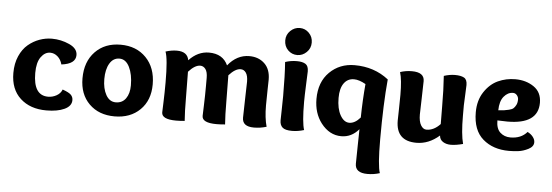

<svg xmlns="http://www.w3.org/2000/svg" viewBox="-56 -887 3798 1321"><g transform="rotate(5 1842.5 -227.0)"><path d="M281 -85Q312 -85 339.5 -100.5Q367 -116 377 -143Q422 -127 436 -112Q450 -97 450 -76Q450 -35 402 -12.5Q354 10 277 10Q165 10 97 -52.5Q29 -115 29 -227Q29 -293 51.5 -344Q74 -395 110 -425Q146 -455 188 -470Q230 -485 273 -485Q336 -485 393.5 -459Q451 -433 451 -387Q451 -326 353 -314Q344 -348 321 -368Q298 -388 270 -388Q233 -388 206 -350.5Q179 -313 179 -240Q179 -85 281 -85Z M506 -232Q506 -347 572.5 -416Q639 -485 748 -485Q857 -485 924 -416Q991 -347 991 -232Q991 -122 924 -56Q857 10 748 10Q639 10 572.5 -56Q506 -122 506 -232ZM842 -212Q842 -288 817 -338.5Q792 -389 748 -389Q705 -389 680.5 -348Q656 -307 656 -240Q656 -174 680.5 -130.5Q705 -87 748 -87Q793 -87 817.5 -121.5Q842 -156 842 -212Z M1059 -465Q1100 -478 1137 -478Q1210 -478 1220 -419Q1281 -484 1358 -484Q1454 -484 1489 -407Q1551 -484 1637 -484Q1701 -484 1742 -445Q1783 -406 1783 -334Q1783 -332 1781.5 -262Q1780 -192 1780 -156Q1780 -70 1797 -10Q1754 3 1710 3Q1630 3 1630 -58Q1630 -94 1633 -190.5Q1636 -287 1636 -307Q1636 -348 1622 -368.5Q1608 -389 1585 -389Q1548 -389 1504 -340Q1506 -212 1506 -155Q1506 -67 1511 -1Q1478 2 1452 2Q1352 2 1352 -46Q1352 -51 1354.5 -119Q1357 -187 1357 -253V-309Q1357 -350 1342.5 -369.5Q1328 -389 1306 -389Q1269 -389 1225 -340Q1227 -212 1227 -155Q1227 -67 1232 -1Q1199 2 1173 2Q1073 2 1073 -46Q1073 -50 1075.5 -116Q1078 -182 1078 -253Q1078 -416 1059 -465Z M1964 -520Q1926 -520 1899.5 -546.5Q1873 -573 1873 -614Q1873 -653 1901 -680Q1929 -707 1966 -707Q2003 -707 2029.5 -680Q2056 -653 2056 -614Q2056 -574 2028 -547Q2000 -520 1964 -520ZM1966 -478Q2004 -478 2025 -465Q2046 -452 2046 -414Q2046 -408 2042.5 -326Q2039 -244 2039 -203Q2039 -61 2056 -10Q2014 3 1973 3Q1926 3 1907.5 -13.5Q1889 -30 1889 -62Q1889 -78 1890.5 -137Q1892 -196 1892 -231Q1892 -374 1885 -465Q1923 -478 1966 -478Z M2435 -49Q2385 10 2314 10Q2232 10 2174 -65Q2122 -133 2122 -231Q2122 -348 2191.5 -416.5Q2261 -485 2364 -485Q2500 -485 2599 -407Q2583 -236 2583 8Q2583 189 2601 240Q2560 253 2516 253Q2431 253 2431 190Q2431 140 2433 58Q2435 -24 2435 -49ZM2437 -130Q2439 -251 2449 -362Q2403 -388 2368 -388Q2324 -388 2298.5 -352.5Q2273 -317 2273 -251Q2273 -177 2298.5 -132Q2324 -87 2361 -87Q2400 -87 2437 -130Z M3154 -10Q3105 3 3070 3Q3038 3 3015.5 -11.5Q2993 -26 2991 -54Q2918 10 2833 10Q2692 10 2692 -131Q2692 -134 2693.5 -204Q2695 -274 2695 -309Q2695 -413 2679 -465Q2718 -478 2760 -478Q2846 -478 2846 -417Q2846 -384 2843 -294Q2840 -204 2840 -186Q2840 -138 2855.5 -112Q2871 -86 2894 -86Q2945 -86 2989 -133Q2988 -172 2988 -254Q2988 -370 2981 -465Q3021 -478 3058 -478Q3098 -478 3120 -466Q3142 -454 3142 -416Q3142 -406 3139.5 -355Q3137 -304 3136 -275V-203Q3136 -76 3154 -10Z M3474 -485Q3548 -485 3602 -448Q3656 -411 3656 -338Q3656 -190 3444 -190Q3425 -190 3375 -192Q3375 -135 3403.5 -109Q3432 -83 3474 -83Q3548 -83 3589 -131Q3612 -120 3626.5 -101.5Q3641 -83 3641 -64Q3641 -34 3605.5 -16Q3570 2 3536.5 6Q3503 10 3472 10Q3362 10 3292 -50.5Q3222 -111 3222 -235Q3222 -317 3260.5 -375.5Q3299 -434 3354.5 -459.5Q3410 -485 3474 -485ZM3466 -390Q3430 -390 3403 -357.5Q3376 -325 3375 -262Q3403 -264 3414.5 -265.5Q3426 -267 3447.5 -272Q3469 -277 3478.5 -285.5Q3488 -294 3496 -309.5Q3504 -325 3504 -348Q3504 -364 3493 -377Q3482 -390 3466 -390Z"/></g></svg>

Font: Overlock
Style: Black
Weight: 900
Designer: Dario Muhafara
Foundry: Dario Manuel Muhafara
Version: Version 1.001